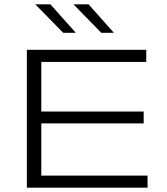

<svg xmlns="http://www.w3.org/2000/svg" viewBox="-20 -870 774 890"><path d="M104.5 0V-639H171.5V0ZM112.5 0V-56H664V0ZM140 -298V-353H646V-298ZM112.5 -583V-639H658V-583ZM213.5 -850 331 -718.5V-718H273L144.5 -849V-850ZM390.5 -850 507.5 -718.5V-718H449.5L321.5 -849V-850Z"/></svg>

Font: Anek Latin Expanded Light
Style: Regular
Weight: 300
Width: 7
Designer: Yesha Goshar
Foundry: Ek Type
Version: Version 1.003